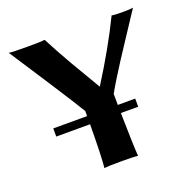

<svg xmlns="http://www.w3.org/2000/svg" viewBox="-117 -766 888 886"><g transform="rotate(-20 326.5 -322.5)"><path d="M255.9 -250H89.8V-210H255.9C255.2 -107.1 252.9 -36.1 249 2.9C259.8 1 287.1 0 331.1 0C375.7 0 403.3 1 414.1 2.9C411.5 -30.6 409.2 -101.6 407.2 -210H492.2V-250H406.7C406.7 -256.5 406.7 -265.9 406.5 -278.1C406.3 -290.3 406.2 -299 406.2 -304.2C416.3 -322.4 429.4 -344.4 445.3 -370.1L487.8 -437.5L552.7 -536.6L626 -647.9C617.2 -646 601.6 -645 579.1 -645C548.5 -645 529.1 -646 521 -647.9C478 -559.1 423.5 -462.2 357.4 -357.4L314.9 -429.7L270.5 -504.9L232.4 -572.3L191.9 -647.9C180.5 -646 154.5 -645 113.8 -645C60.1 -645 27.5 -646 16.1 -647.9L143.6 -452.1C201.5 -362.6 238.9 -303.5 255.9 -274.9Z"/></g></svg>

Font: Linux Biolinum G
Style: Bold
Weight: 700
Designer: Philipp H. Poll
Foundry: Philipp H. Poll
Version: Version 1.1.0